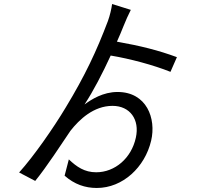

<svg xmlns="http://www.w3.org/2000/svg" viewBox="-20 -862 1040 954"><path d="M859 -578C767 -612 679 -634 561 -655C573 -681 584 -708 594 -733C603 -756 619 -792 630 -813L537 -842C534 -819 526 -784 516 -757C460 -609 403 -487 306 -327C246 -227 149 -87 75 -5L155 37C212 -33 286 -147 330 -212C374 -268 445 -336 539 -336C626 -336 675 -268 655 -178C633 -76 551 -6 458 -6C400 -6 361 -33 322 -70L301 11C350 54 403 72 461 72C590 72 700 -31 731 -163C757 -273 709 -405 564 -405C492 -405 434 -368 400 -343C444 -410 489 -497 530 -586C626 -570 742 -539 827 -505Z"/></svg>

Font: Source Han Sans CN Regular
Style: Regular
Weight: 400
Designer: Ryoko NISHIZUKA (kana & ideographs); Paul D. Hunt (Latin, Greek & Cyrillic); Wenlong ZHANG (bopomofo); Sandoll Communica
Foundry: Adobe Systems Incorporated
Version: Version 1.004;PS 1.004;hotconv 1.0.82;makeotf.lib2.5.63406